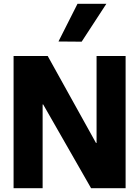

<svg xmlns="http://www.w3.org/2000/svg" viewBox="-20 -997 738 1018"><path d="M52 -700H233L489 -239H492V-700H646V1H463L209 -443H206V1H52ZM290 -777 391 -977H544L413 -776Z"/></svg>

Font: Be Vietnam ExtraBold
Style: Regular
Weight: 800
Designer: Gabriel Lam
Foundry: TypeRant
Version: Version 4.000